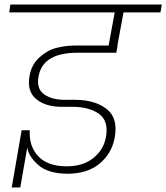

<svg xmlns="http://www.w3.org/2000/svg" viewBox="-20 -760 738 852"><path d="M21 -705 26 -740H698L692 -705H528L501 -558H502L496 -526H324Q169 -526 151 -420Q141 -367 175 -342Q209 -317 269 -317H314Q400 -317 452.5 -277Q505 -237 489 -149Q476 -79 422 -34Q368 11 278 11Q192 10 149 -28.5Q106 -67 101 -106L70 72H32L76 -182H112Q108 -111 150 -66.5Q192 -22 276 -22Q349 -22 394.5 -59Q440 -96 450 -151Q463 -224 419 -255Q375 -286 302 -286H254Q182 -286 140.5 -320.5Q99 -355 111 -422Q119 -472 153.5 -504Q188 -536 228.5 -547Q269 -558 317 -558H462L489 -705Z"/></svg>

Font: Poppins ExtraLight
Style: Italic
Weight: 275
Italic angle: -10°
Designer: Ninad Kale (Devanagari), Jonny Pinhorn (Latin)
Foundry: Indian Type Foundry
Version: Version 3.200;PS 1.000;hotconv 16.6.54;makeotf.lib2.5.65590